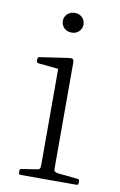

<svg xmlns="http://www.w3.org/2000/svg" viewBox="-79 -722 479 768"><g transform="rotate(10 160.0 -338.0)"><path d="M135 0V-324H190V0ZM60 0Q53 0 53 -7V-16Q53 -23 60 -24L119 -33Q129 -34 132 -38Q135 -42 135 -53V-180H190V-50Q190 -40 193.5 -37Q197 -34 208 -32L288 -24Q295 -23 295 -16V-7Q295 0 287 0ZM135 -324V-468L153 -442L53 -452Q46 -453 46 -461V-469Q46 -476 53 -477L168 -494Q181 -496 185.5 -493Q190 -490 190 -481V-324ZM163 -596Q144 -596 132 -607.5Q120 -619 120 -636Q120 -653 132 -664.5Q144 -676 163 -676Q180 -676 192 -664.5Q204 -653 204 -636Q204 -619 192 -607.5Q180 -596 163 -596Z"/></g></svg>

Font: Hahmlet ExtraLight
Style: Regular
Weight: 250
Designer: Minjoo Ham & Mark Frömberg
Foundry: hypertype
Version: Version 1.002